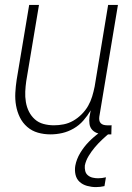

<svg xmlns="http://www.w3.org/2000/svg" viewBox="-20 -540 540 783"><path d="M186 8Q159 8 134.5 1Q110 -6 91 -22.5Q72 -39 61 -61.5Q50 -84 45.5 -109.5Q41 -135 42.5 -162Q44 -189 48 -215L99 -520H139L87 -209Q84 -188 83 -166.5Q82 -145 85.5 -124Q89 -103 98 -85Q107 -67 122 -53.5Q137 -40 157.5 -34.5Q178 -29 200 -29Q220 -29 240 -33Q260 -37 278.5 -47.5Q297 -58 313 -74Q329 -90 339.5 -108.5Q350 -127 356 -147Q362 -167 366 -187L421 -520H461L385 -64Q384 -57 385 -50Q386 -43 390.5 -38Q395 -33 402 -31Q409 -29 416 -29H435L434 8H409Q394 8 380 4Q366 0 356.5 -10Q347 -20 345 -34.5Q343 -49 345 -64L350 -90Q337 -68 320 -48.5Q303 -29 280.5 -16Q258 -3 234 2.5Q210 8 186 8ZM371 223Q353 223 335 218Q317 213 304.5 201.5Q292 190 288 172.5Q284 155 287 136Q292 109 307 84Q322 59 342 38.5Q362 18 385.5 1Q409 -16 435 -30L430 0Q413 14 397 29Q381 44 367 60.5Q353 77 341.5 96Q330 115 326 135Q325 146 327.5 157Q330 168 338.5 175Q347 182 358 184.5Q369 187 380 187Q388 187 396 186Q404 185 412 183L406 219Q397 221 388.5 222Q380 223 371 223Z"/></svg>

Font: Iosevka Extralight
Style: Italic
Weight: 200
Italic angle: -9°
Monospace: yes
Designer: Belleve Invis
Foundry: Belleve Invis
Version: Version 32.5.0; ttfautohint (v1.8.4)